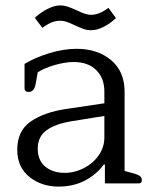

<svg xmlns="http://www.w3.org/2000/svg" viewBox="-20 -680 568 712"><path d="M258 -586Q241 -594 228.5 -598.5Q216 -603 203 -603Q186 -603 170.5 -596.5Q155 -590 137 -577L109 -614Q131 -634 156.5 -647Q182 -660 204 -660Q217 -660 230.5 -655.5Q244 -651 264 -642Q298 -625 317 -625Q348 -625 382 -651L410 -613Q389 -593 364.5 -580.5Q340 -568 318 -568Q303 -568 290 -572.5Q277 -577 258 -586ZM44 -125Q44 -195 94 -229.5Q144 -264 226 -276L367 -297V-341Q367 -390 337 -420Q307 -450 253 -450Q222 -450 183.5 -439Q145 -428 120 -412L112 -368Q107 -339 86 -339Q79 -339 75 -342.5Q71 -346 71 -352V-443Q111 -467 163.5 -483Q216 -499 264 -499Q342 -499 392 -457Q442 -415 442 -340V-46L479 -36Q493 -32 499.5 -26.5Q506 -21 506 -12Q506 0 495 0H369V-70H365Q338 -33 295 -10.5Q252 12 197 12Q134 12 89 -24Q44 -60 44 -125ZM367 -170V-250L243 -230Q184 -220 152 -196.5Q120 -173 120 -129Q120 -85 148 -62Q176 -39 220 -39Q257 -39 291 -56.5Q325 -74 346 -104Q367 -134 367 -170Z"/></svg>

Font: Maitree
Style: Regular
Weight: 400
Designer: CadsonDemak Team
Foundry: CadsonDemak
Version: Version 1.000